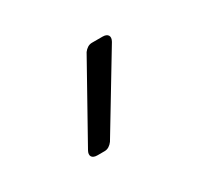

<svg xmlns="http://www.w3.org/2000/svg" viewBox="-49 -759 261 249"><g transform="rotate(-30 81.5 -635.0)"><path d="M39 -570H50C55 -570 59 -573 62 -577L129 -688C133 -695 130 -700 122 -700H106C101 -700 97 -697 94 -693L32 -582C28 -575 31 -570 39 -570Z"/></g></svg>

Font: Barlow Condensed ExtraLight
Style: Regular
Weight: 275
Width: 3
Designer: Jeremy Tribby
Foundry: Tribby Type
Version: Version 1.422;hotconv 1.0.109;makeotfexe 2.5.65596